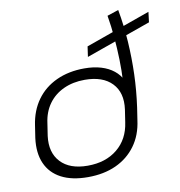

<svg xmlns="http://www.w3.org/2000/svg" viewBox="-83 -816 843 900"><g transform="rotate(-10 338.5 -366.5)"><path d="M264 7Q188 7 137.5 -19.5Q87 -46 65 -96Q43 -146 52 -216L61 -275Q71 -344 107 -394Q143 -444 201.5 -471Q260 -498 335 -498Q379 -498 414 -487.5Q449 -477 474 -457Q499 -437 512 -409L503 -405Q506 -458 504.5 -510.5Q503 -563 498.5 -616Q494 -669 485 -722L539 -740Q553 -663 558 -585.5Q563 -508 560.5 -430.5Q558 -353 547 -275L538 -216Q529 -146 492.5 -96Q456 -46 398 -19.5Q340 7 264 7ZM272 -46Q358 -46 413.5 -91.5Q469 -137 480 -216L489 -275Q500 -354 456.5 -399.5Q413 -445 327 -445Q271 -445 226.5 -424.5Q182 -404 154.5 -366Q127 -328 120 -275L111 -216Q101 -138 144 -92Q187 -46 272 -46ZM368 -597 677 -707 671 -658 361 -548Z"/></g></svg>

Font: Pathway Extreme 8pt Thin 12pt Thin
Style: Italic
Weight: 250
Italic angle: -8°
Version: Version 1.001;gftools[0.9.26]